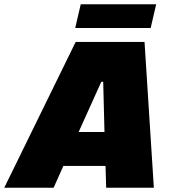

<svg xmlns="http://www.w3.org/2000/svg" viewBox="-79 -886 796 906"><path d="M-59 0 278 -688H603L647 0H422L419 -103H220L174 0ZM292 -263H414L408 -500H399ZM276 -754 302 -866H658L632 -754Z"/></svg>

Font: Saira Black
Style: Italic
Weight: 900
Italic angle: -12°
Designer: Hector Gatti with collaboration of the Omnibus-Type team
Foundry: Omnibus-Type
Version: Version 1.100; ttfautohint (v1.8.3)